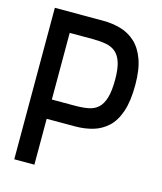

<svg xmlns="http://www.w3.org/2000/svg" viewBox="-106 -778 721 857"><g transform="rotate(15 254.0 -350.0)"><path d="M265 -700H41V0H134V-212H265Q309 -212 347 -223Q385 -234 414.5 -261Q444 -288 460.5 -336.5Q477 -385 477 -460Q477 -531 460 -577.5Q443 -624 413.5 -651Q384 -678 345.5 -689Q307 -700 265 -700ZM134 -301V-609H239Q275 -609 302 -604Q329 -599 347 -583.5Q365 -568 374.5 -538.5Q384 -509 384 -460Q384 -407 374.5 -375.5Q365 -344 347 -327.5Q329 -311 302 -306Q275 -301 239 -301Z"/></g></svg>

Font: Advent Pro SemiBold
Style: Regular
Weight: 600
Designer: VivaRado, Andreas Kalpakidis
Foundry: VivaRado, Andreas Kalpakidis
Version: Version 3.000